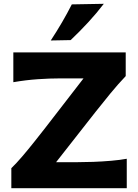

<svg xmlns="http://www.w3.org/2000/svg" viewBox="-20 -988 727 1008"><path d="M39.5 0V-105Q64.5 -129 95.8 -165.5Q127 -202 158.8 -242Q190.5 -282 217.5 -316.5L418.5 -576.5H297Q241.5 -576.5 179.2 -572.2Q117 -568 50 -556.5V-713H640V-588.5Q600 -546.5 560.5 -498.5Q521 -450.5 482 -401L274.5 -136.5H383Q422 -136.5 469.8 -138.2Q517.5 -140 564 -144Q610.5 -148 645.5 -154.5V0ZM246.5 -775.5Q309.5 -871.5 357 -965L525 -968Q487.5 -919 443.2 -871Q399 -823 351 -777.5Z"/></svg>

Font: Commissioner Flair
Style: Bold
Weight: 700
Designer: Kostas Bartsokas
Foundry: Kostas Bartsokas
Version: Version 1.000; ttfautohint (v1.8.3)